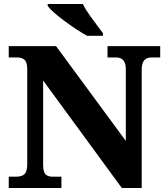

<svg xmlns="http://www.w3.org/2000/svg" viewBox="-20 -946 838 966"><path d="M24 -57H61Q89 -57 103 -69.5Q117 -82 117 -120V-598Q117 -633 103.5 -645Q90 -657 66 -657H24V-714H262L613 -237V-598Q613 -657 564 -657H521V-714H786V-657H743Q719 -657 706 -643Q693 -629 693 -594V0H593L197 -541V-120Q197 -82 208.5 -69.5Q220 -57 246 -57H289V0H24ZM220 -916V-926H397Q409 -900 432 -868Q455 -836 474 -811Q493 -786 498 -779V-766H418Q367 -794 302.5 -842Q238 -890 220 -916Z"/></svg>

Font: Noto Serif ExtraBold
Style: Regular
Weight: 800
Designer: Monotype Design Team
Foundry: Monotype Imaging Inc.
Version: Version 1.001